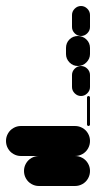

<svg xmlns="http://www.w3.org/2000/svg" viewBox="140 -460 320 640"><g transform="rotate(-90 300.0 -140.0)"><path d="M0 -50.3H100V-170.3H0ZM50.3 -100Q36.3 -100 24.8 -93.3Q13.3 -86.7 6.7 -75.2Q0 -63.7 0 -50.3Q0 -36.3 6.7 -24.8Q13.3 -13.3 24.8 -6.7Q36.3 0 50.3 0Q63.7 0 75.2 -6.7Q86.7 -13.3 93.3 -24.8Q100 -36.3 100 -50.3Q100 -63.7 93.3 -75.2Q86.7 -86.7 75.2 -93.3Q63.7 -100 50.3 -100ZM50.3 -220Q36.3 -220 24.8 -213.3Q13.3 -206.7 6.7 -195.2Q0 -183.7 0 -170.3Q0 -156.3 6.7 -144.8Q13.3 -133.3 24.8 -126.7Q36.3 -120 50.3 -120Q63.7 -120 75.2 -126.7Q86.7 -133.3 93.3 -144.8Q100 -156.3 100 -170.3Q100 -183.7 93.3 -195.2Q86.7 -206.7 75.2 -213.3Q63.7 -220 50.3 -220Z M100 -50.3H200V-230.3H100ZM150.3 -100Q136.3 -100 124.8 -93.3Q113.3 -86.7 106.7 -75.2Q100 -63.7 100 -50.3Q100 -36.3 106.7 -24.8Q113.3 -13.3 124.8 -6.7Q136.3 0 150.3 0Q163.7 0 175.2 -6.7Q186.7 -13.3 193.3 -24.8Q200 -36.3 200 -50.3Q200 -63.7 193.3 -75.2Q186.7 -86.7 175.2 -93.3Q163.7 -100 150.3 -100ZM150.3 -280Q136.3 -280 124.8 -273.3Q113.3 -266.7 106.7 -255.2Q100 -243.7 100 -230.3Q100 -216.3 106.7 -204.8Q113.3 -193.3 124.8 -186.7Q136.3 -180 150.3 -180Q163.7 -180 175.2 -186.7Q186.7 -193.3 193.3 -204.8Q200 -216.3 200 -230.3Q200 -243.7 193.3 -255.2Q186.7 -266.7 175.2 -273.3Q163.7 -280 150.3 -280Z M205 -10Q203 -10 201.5 -8.5Q200 -7 200 -5Q200 -3 201.5 -1.5Q203 0 205 0H295Q297 0 298.5 -1.5Q300 -3 300 -5Q300 -7 298.5 -8.5Q297 -10 295 -10Z M330 -60Q318 -60 309 -51Q300 -42 300 -30Q300 -18 309 -9Q318 0 330 0H370Q382 0 391 -9Q400 -18 400 -30Q400 -42 391 -51Q382 -60 370 -60Z M440 -80Q424 -80 412 -68.5Q400 -57 400 -40Q400 -24 412 -12Q424 0 440 0H460Q477 0 488.5 -12Q500 -24 500 -40Q500 -57 488.5 -68.5Q477 -80 460 -80Z M530 -60Q518 -60 509 -51Q500 -42 500 -30Q500 -18 509 -9Q518 0 530 0H570Q582 0 591 -9Q600 -18 600 -30Q600 -42 591 -51Q582 -60 570 -60Z"/></g></svg>

Font: Wavefont Thin
Style: Regular
Weight: 100
Monospace: yes
Version: Version 3.005;gftools[0.9.33]